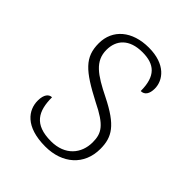

<svg xmlns="http://www.w3.org/2000/svg" viewBox="-163 -637 741 741"><g transform="rotate(45 207.5 -266.5)"><path d="M207 10C300 10 364 -46 364 -134C364 -199 339 -238 237 -289C154 -330 110 -360 110 -421C110 -474 143 -513 215 -513C280 -513 316 -484 316 -402C337 -402 348 -419 348 -447C348 -492 311 -543 220 -543C129 -543 71 -493 71 -418C71 -342 110 -308 223 -249C309 -207 325 -180 325 -131C325 -70 285 -20 208 -20C116 -20 91 -68 91 -143C75 -143 61 -129 61 -95C61 -45 97 10 207 10Z"/></g></svg>

Font: Noto Serif Devanagari ExtraLight
Style: Regular
Weight: 200
Designer: Universal Thirst, Indian Type Foundry and the Monotype Design Team
Foundry: Monotype Imaging Inc.
Version: Version 2.004